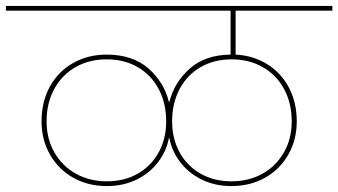

<svg xmlns="http://www.w3.org/2000/svg" viewBox="-55 -760 1140 647"><path d="M739 -724V-576Q798 -573 845 -544Q892 -515 918.5 -465Q945 -415 945 -351Q945 -289 916.5 -239Q888 -189 838 -161Q788 -133 725 -133Q669 -133 624.5 -155Q580 -177 552 -214Q524 -251 516 -294H514Q506 -251 478 -214Q450 -177 405.5 -155Q361 -133 305 -133Q242 -133 192 -161Q142 -189 113.5 -239Q85 -289 85 -351Q85 -418 113.5 -469Q142 -520 192 -548Q242 -576 304 -576Q392 -576 445 -529.5Q498 -483 514 -417H516Q532 -482 584 -528.5Q636 -575 722 -576V-724H-35V-740H1065V-724ZM305 -149Q364 -149 409.5 -175Q455 -201 480 -247Q505 -293 505 -351Q505 -412 480 -459.5Q455 -507 409.5 -533.5Q364 -560 304 -560Q246 -560 200 -534Q154 -508 128 -460.5Q102 -413 102 -351Q102 -292 128.5 -246Q155 -200 201 -174.5Q247 -149 305 -149ZM928 -351Q928 -413 902 -460.5Q876 -508 830 -534Q784 -560 726 -560Q666 -560 620.5 -533.5Q575 -507 550 -459.5Q525 -412 525 -351Q525 -293 550 -247Q575 -201 620.5 -175Q666 -149 725 -149Q783 -149 829 -174.5Q875 -200 901.5 -246Q928 -292 928 -351Z"/></svg>

Font: Fz Poppins Thin
Style: Regular
Weight: 100
Designer: Ninad Kale (Devanagari), Jonny Pinhorn (Latin)
Foundry: Indian Type Foundry
Version: Vit hóa bi Vntype.Com & FontZin.Com